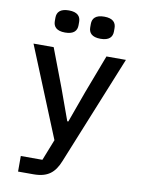

<svg xmlns="http://www.w3.org/2000/svg" viewBox="-100 -800 799 1068"><g transform="rotate(10 300.0 -266.0)"><path d="M369 -300 305 -123H299L235 -300L153 -516H39L247 -7L200 112H78V200H165C246 200 284 167 311 100L561 -516H451ZM201 -607C250 -607 268 -629 268 -660V-679C268 -710 250 -732 201 -732C152 -732 134 -710 134 -679V-660C134 -629 152 -607 201 -607ZM401 -607C450 -607 468 -629 468 -660V-679C468 -710 450 -732 401 -732C352 -732 334 -710 334 -679V-660C334 -629 352 -607 401 -607Z"/></g></svg>

Font: IBM Mono Medium
Style: Regular
Weight: 500
Monospace: yes
Designer: Mike Abbink, Paul van der Laan, Pieter van Rosmalen
Foundry: Bold Monday
Version: Version 2.3